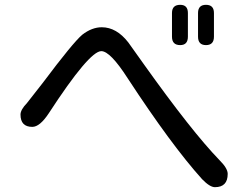

<svg xmlns="http://www.w3.org/2000/svg" viewBox="-20 -811 1040 796"><path d="M727 -624Q693 -624 693 -659V-757Q693 -791 727 -791Q759 -791 759 -757V-659Q759 -624 727 -624ZM834 -624Q801 -624 801 -659V-757Q801 -791 834 -791Q867 -791 867 -757V-659Q867 -624 834 -624ZM871 -35Q850 -35 818 -68Q754 -139 677 -243.5Q600 -348 509 -487Q437 -599 400 -599Q350 -599 182 -341Q145 -285 114 -285Q65 -285 65 -336Q65 -356 92 -384L157 -467Q220 -551 261 -601Q302 -651 321 -667Q361 -698 402 -698Q463 -698 512 -635L579 -541Q676 -405 754 -306Q832 -207 891 -146Q924 -113 924 -90Q924 -35 871 -35Z"/></svg>

Font: Huninn
Style: Regular
Weight: 400
Designer: justfont
Foundry: justfont
Version: Version 1.003